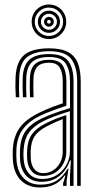

<svg xmlns="http://www.w3.org/2000/svg" viewBox="-20 -821 429 848"><path d="M320.8 0V-460.8Q320.8 -526.2 294.6 -560.5Q268.5 -594.8 196.8 -594.8Q135 -594.8 101.2 -570.1Q67.5 -545.5 64.8 -479.5Q63.8 -456.5 63.9 -435.2Q64 -414 65.5 -391.5H49.8Q48.2 -416.5 48 -437Q47.8 -457.5 48.8 -480Q51.8 -548 86.5 -577.8Q121.2 -607.5 196.8 -607.5Q251.8 -607.5 282.1 -590.2Q312.5 -573 324.5 -540.1Q336.5 -507.2 336.5 -460.8V0ZM166.8 -30.5Q204.8 -30.5 232.1 -48.5Q259.5 -66.5 274.1 -94.4Q288.8 -122.2 288.8 -151.8V-330Q257.8 -320.5 226.1 -309Q194.5 -297.5 172.8 -286.8Q129.8 -265.2 108.4 -236Q87 -206.8 84 -157.5Q83.2 -144.8 83.5 -135Q83.8 -125.2 84.8 -113.5Q88.5 -74.8 109.6 -52.6Q130.8 -30.5 166.8 -30.5ZM169.5 -44Q138.8 -44 120.9 -63.5Q103 -83 100.2 -115.5Q99.5 -124.8 99.4 -135Q99.2 -145.2 99.8 -155.8Q102 -202.5 121.6 -228.8Q141.2 -255 178.5 -274.2Q202.8 -286.5 225 -295.6Q247.2 -304.8 272.8 -312.5V-150.8Q272.8 -123.2 260.2 -98.9Q247.8 -74.5 224.6 -59.2Q201.5 -44 169.5 -44ZM171 -56.2Q196.2 -56.2 215.6 -69.1Q235 -82 246 -103.4Q257 -124.8 257 -149.5V-295Q238.5 -288 221.2 -280.1Q204 -272.2 185 -262.2Q148.5 -243 132.8 -219Q117 -195 115.5 -155Q115.2 -145.2 115.4 -135.5Q115.5 -125.8 116.2 -116.8Q118.2 -90 132.5 -73.1Q146.8 -56.2 171 -56.2ZM156 7Q105 7 73.4 -23.5Q41.8 -54 37.2 -110.5Q36.2 -123.5 36.1 -135.6Q36 -147.8 36.5 -161.2Q39.8 -218.5 66.9 -256.5Q94 -294.5 154.8 -323.8Q169.5 -331 184.6 -337.5Q199.8 -344 217.5 -350.8Q235.2 -357.5 257.2 -364.8V-460.8Q257.2 -499 244.5 -521.5Q231.8 -544 196.8 -544Q162 -544 145.6 -527.1Q129.2 -510.2 127.8 -475.2Q127.2 -462 127.2 -438.9Q127.2 -415.8 128.2 -391.5H112.5Q111.5 -414 111.5 -437.4Q111.5 -460.8 112 -476Q113.8 -519.8 134.9 -538.2Q156 -556.8 196.8 -556.8Q242.2 -556.8 257.8 -530.5Q273.2 -504.2 273.2 -460.8V-354Q242 -343.8 212.2 -332.6Q182.5 -321.5 160.8 -311.5Q108.2 -286.8 81.4 -250.6Q54.5 -214.5 52.5 -160.2Q52 -148 52 -136.1Q52 -124.2 53 -111.8Q57 -62 84.8 -33.8Q112.5 -5.5 159.5 -5.5Q203.8 -5.5 232.2 -24.5Q260.8 -43.5 279 -76H282.5L274.2 -21.2V0H258.8L258.5 -10.2L269 -45.8H265.8Q245.8 -18 219 -5.5Q192.2 7 156 7ZM289 0V-44.8L293 -112.5H289.2Q274.2 -69.5 242.2 -43.8Q210.2 -18 162.8 -18Q122.8 -18 97.6 -43Q72.5 -68 68.8 -112.5Q68 -124.8 67.9 -135.6Q67.8 -146.5 68.2 -159.2Q70.8 -211.5 93.9 -243.5Q117 -275.5 167 -299.2Q181.8 -306.2 202 -314.1Q222.2 -322 244.8 -329.6Q267.2 -337.2 289.2 -343.5V-460.8Q289.2 -510.8 270.5 -540Q251.8 -569.2 196.8 -569.2Q147 -569.2 122.5 -548Q98 -526.8 96 -476.5Q95.5 -461.5 95.5 -438.2Q95.5 -415 97 -391.5H81.2Q80 -413.5 79.8 -437Q79.5 -460.5 80.2 -476.8Q82.5 -532.5 109.9 -557.4Q137.2 -582.2 196.8 -582.2Q259 -582.2 281.9 -550.9Q304.8 -519.5 304.8 -460.8V0ZM196.2 -648.5Q175.2 -648.5 157.8 -658.8Q140.2 -669 130 -686.5Q119.8 -704 119.8 -724.8Q119.8 -746 130 -763.4Q140.2 -780.8 157.8 -791Q175.2 -801.2 196.2 -801.2Q217.2 -801.2 234.6 -791Q252 -780.8 262.2 -763.4Q272.5 -746 272.5 -724.8Q272.5 -704 262.2 -686.5Q252 -669 234.6 -658.8Q217.2 -648.5 196.2 -648.5ZM196.2 -662.2Q222.2 -662.2 240.5 -680.5Q258.8 -698.8 258.8 -724.8Q258.8 -751 240.5 -769.2Q222.2 -787.5 196.2 -787.5Q170 -787.5 151.8 -769.2Q133.5 -751 133.5 -724.8Q133.5 -698.8 151.8 -680.5Q170 -662.2 196.2 -662.2ZM196.2 -676Q175.8 -676 161.5 -690.2Q147.2 -704.5 147.2 -724.8Q147.2 -745.2 161.5 -759.5Q175.8 -773.8 196.2 -773.8Q216.5 -773.8 230.8 -759.5Q245 -745.2 245 -724.8Q245 -704.5 230.8 -690.2Q216.5 -676 196.2 -676ZM196.2 -689.5Q210.8 -689.5 221.1 -700Q231.5 -710.5 231.5 -724.8Q231.5 -739.5 221.1 -749.9Q210.8 -760.2 196.2 -760.2Q181.8 -760.2 171.2 -749.9Q160.8 -739.5 160.8 -724.8Q160.8 -710.5 171.2 -700Q181.8 -689.5 196.2 -689.5ZM196.2 -703.2Q187.2 -703.2 180.9 -709.6Q174.5 -716 174.5 -725Q174.5 -734 180.9 -740.2Q187.2 -746.5 196.2 -746.5Q205.2 -746.5 211.5 -740.2Q217.8 -734 217.8 -724.8Q217.8 -716 211.5 -709.6Q205.2 -703.2 196.2 -703.2ZM196.2 -716.8Q204.2 -716.8 204.2 -724.8Q204.2 -733 196.2 -733Q188 -733 188 -724.8Q188 -716.8 196.2 -716.8Z"/></svg>

Font: Big Shoulders Inline Text Thin
Style: Regular
Weight: 400
Version: Version 2.002